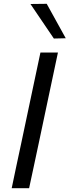

<svg xmlns="http://www.w3.org/2000/svg" viewBox="-20 -989 366 1009"><path d="M41.5 0Q54 -59.5 65.5 -114.5Q77 -169 91.5 -236L141.5 -472.5Q156 -541 168 -597.5Q180 -653.5 192.5 -713H284.5Q272 -653.5 260 -597.5Q248 -541 233.5 -472.5L183.5 -236Q169 -169 157.5 -114.2Q146 -59.5 133 0ZM263 -786.5Q232.5 -830.5 202 -876.5Q171 -921.5 140 -968L225.5 -969Q250.5 -924 275.5 -878.5Q300.5 -833 325.5 -788Z"/></svg>

Font: Heraclito
Style: Italic
Weight: 400
Italic angle: -12°
Designer: Kostas Bartsokas (font) & Cristiano Sobral (main changes)
Foundry: Kostas Bartsokas (font) & Cristiano Sobral (main changes)
Version: Version 1.00;July 8, 2020;FontCreator 13.0.0.2655 64-bit